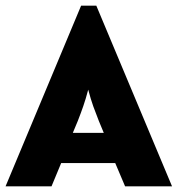

<svg xmlns="http://www.w3.org/2000/svg" viewBox="-21 -656 626 676"><path d="M-1.4 0 264.6 -636.1H318.1L584.7 0H419.4L384.7 -81.9H194.4L160.4 0ZM235.4 -188.2H344.4L327.1 -229.9Q316 -257.6 307.3 -281.9Q298.6 -306.2 289.6 -340.3Q280.6 -306.2 272.2 -282.3Q263.9 -258.3 252.8 -229.9Z"/></svg>

Font: Afacad Flux ExtraBold
Style: Regular
Weight: 800
Designer: Kristian Moeller
Foundry: Dicotype
Version: Version 1.100